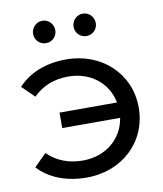

<svg xmlns="http://www.w3.org/2000/svg" viewBox="-83 -795 740 869"><g transform="rotate(-10 287.5 -360.0)"><path d="M80 -394C123 -437 177 -458 242 -458C343 -458 422 -396 439 -304H175V-233H441C426 -137 346 -72 242 -72C177 -72 123 -93 80 -135L24 -79C76 -23 153 7 246 7C410 7 532 -108 532 -265C532 -420 410 -536 246 -536C154 -536 76 -506 24 -449ZM119 -675C119 -646 142 -624 170 -624C198 -624 221 -646 221 -675C221 -704 198 -727 170 -727C142 -727 119 -704 119 -675ZM305 -675C305 -646 328 -624 356 -624C384 -624 407 -646 407 -675C407 -704 384 -727 356 -727C328 -727 305 -704 305 -675Z"/></g></svg>

Font: Malon Grotesk Med
Style: Regular
Weight: 500
Designer: Julieta Ulanovsky
Foundry: Julieta Ulanovsky
Version: Version 7.200